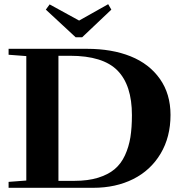

<svg xmlns="http://www.w3.org/2000/svg" viewBox="-20 -896 863 916"><path d="M340.8 -718.3 198.7 -850.1 216.8 -875 357.4 -797.9 496.1 -876 511.2 -850.1 372.1 -718.3ZM21 0V-28.3L105.5 -34.7V-628.4L21 -634.8V-663.1H395Q514.2 -663.1 603.3 -627.2Q692.4 -591.3 742.9 -519.5Q793.5 -447.8 793.5 -347.7Q793.5 -242.2 746.1 -162.8Q698.7 -83.5 615.5 -41.7Q532.2 0 424.3 0ZM258.8 -33.2H335Q399.9 -33.2 448 -48.1Q496.1 -63 526.9 -88.9Q557.6 -114.7 576.2 -155Q594.7 -195.3 602.1 -241.2Q609.4 -287.1 609.4 -346.7Q609.4 -489.7 540.3 -559.8Q471.2 -629.9 314 -629.9H258.8Z"/></svg>

Font: Elstob
Style: Bold
Weight: 700
Designer: Peter S. Baker
Version: Version 1.015